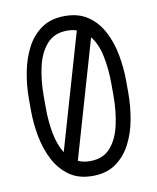

<svg xmlns="http://www.w3.org/2000/svg" viewBox="-77 -724 648 790"><g transform="rotate(-10 246.5 -329.0)"><path d="M43 -354Q43 -409 53.5 -464Q64 -519 87.5 -564Q111 -609 150 -636Q189 -663 246 -663H248Q305 -663 344 -636Q383 -609 406.5 -564Q430 -519 440 -464Q450 -409 450 -354V-305Q450 -250 440 -195Q430 -140 406.5 -95Q383 -50 344 -22.5Q305 5 248 5H246Q189 5 150 -22.5Q111 -50 87.5 -95Q64 -140 53.5 -195Q43 -250 43 -305ZM105 -354V-305Q105 -248 114.5 -197.5Q124 -147 146 -112L286 -596Q268 -602 248 -602H246Q193 -602 162 -567.5Q131 -533 118 -477Q105 -421 105 -354ZM246 -57H248Q301 -57 331.5 -91Q362 -125 375 -181.5Q388 -238 388 -305V-354Q388 -416 377 -470Q366 -524 339 -558L197 -67Q219 -57 246 -57Z"/></g></svg>

Font: Libertine Sup Medium
Style: Regular
Weight: 500
Designer: Bastien Sozeau
Foundry: NBR — Bastien Sozeau
Version: Version 2.003; ttfautohint (v1.8.4.7-5d5b);gftools[0.9.33]